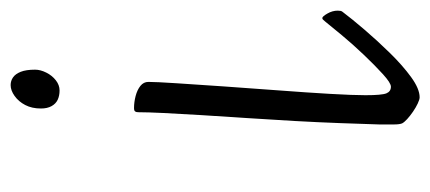

<svg xmlns="http://www.w3.org/2000/svg" viewBox="-244 -552 809 361"><g transform="rotate(-90 160.5 -371.5)"><path d="M158 13Q154 13 146.5 9.5Q139 6 131 0.5Q123 -5 117 -10.5Q111 -16 109 -20Q107 -25 107 -35.5Q107 -46 107 -63Q108 -95 109.5 -136Q111 -177 113.5 -222Q116 -267 119 -311.5Q122 -356 124.5 -396.5Q127 -437 128.5 -468Q130 -499 130 -516Q130 -520 131.5 -522Q133 -524 138 -524Q149 -524 160.5 -521Q172 -518 179.5 -512Q187 -506 187 -497Q187 -483 184.5 -444.5Q182 -406 178.5 -355Q175 -304 171 -251.5Q167 -199 164.5 -155.5Q162 -112 162 -89Q162 -58 165.5 -49.5Q169 -41 178 -41Q185 -41 201.5 -56Q218 -71 238 -92Q258 -113 275 -133.5Q292 -154 300 -164Q302 -166 303.5 -168Q305 -170 307 -170Q310 -170 315.5 -160.5Q321 -151 321 -141Q321 -138 320.5 -135.5Q320 -133 318 -131Q306 -115 285.5 -91Q265 -67 241.5 -43Q218 -19 196 -3Q174 13 158 13ZM171 -664Q161 -664 153.5 -667.5Q146 -671 141.5 -679Q137 -687 137 -699Q137 -716 143.5 -728.5Q150 -741 160.5 -748.5Q171 -756 181 -756Q189 -756 195.5 -751.5Q202 -747 206 -737Q210 -727 210 -710Q210 -700 204.5 -689Q199 -678 190 -671Q181 -664 171 -664Z"/></g></svg>

Font: Briem Hand Thin
Style: Regular
Weight: 100
Designer: Gunnlaugur SE Briem, Eben Sorkin
Foundry: Sorkin Type Co.
Version: Version 1.003